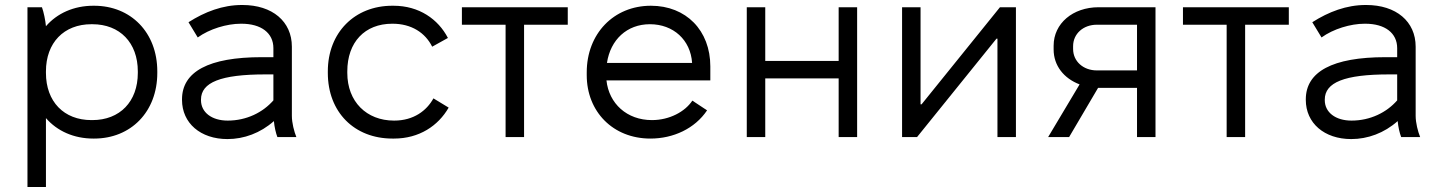

<svg xmlns="http://www.w3.org/2000/svg" viewBox="-20 -549 5778 769"><path d="M90 200H164V-76C209 -24 276 6 354 6H357C504 6 610 -101 610 -257V-263C610 -419 504 -526 357 -526H354C276 -526 209 -496 164 -444C162 -467 155 -501 148 -520H90ZM346 -68C236 -68 164 -142 164 -257V-263C164 -378 236 -452 346 -452H350C460 -452 532 -378 532 -263V-257C532 -142 460 -68 350 -68Z M891 8C957 8 1023 -16 1077 -64C1079 -41 1085 -15 1091 0H1167C1158 -22 1149 -57 1149 -85V-362C1149 -463 1071 -529 951 -529H949C872 -529 801 -502 735 -460L772 -399C819 -433 888 -454 945 -454H947C1026 -454 1075 -417 1075 -356V-320H1028C816 -320 709 -262 709 -151V-149C709 -56 783 8 891 8ZM892 -66C828 -66 785 -99 785 -148V-150C785 -219 864 -251 1043 -251H1075V-147C1033 -99 968 -66 892 -66Z M1552 6H1558C1659 6 1735 -45 1777 -118L1716 -155C1689 -106 1637 -66 1559 -66H1558C1448 -66 1371 -142 1371 -257V-263C1371 -380 1441 -454 1551 -454H1552C1628 -454 1683 -418 1711 -362L1774 -397C1735 -472 1659 -526 1556 -526H1551C1401 -526 1293 -419 1293 -263V-257C1293 -100 1399 6 1552 6Z M2005 0H2079V-450H2254V-520H1830V-450H2005Z M2585 6C2677 6 2763 -34 2812 -107L2753 -146C2724 -102 2662 -68 2591 -68C2491 -68 2419 -134 2409 -227H2825V-283C2825 -427 2728 -526 2587 -526C2438 -526 2330 -414 2330 -259V-248C2330 -102 2435 6 2585 6ZM2411 -297C2425 -390 2491 -452 2583 -452C2677 -452 2746 -389 2752 -297Z M2971 0H3045V-235H3339V0H3413V-520H3339V-305H3045V-520H2971Z M3593 0H3653L3971 -394H3975V0H4049V-520H3985L3671 -131H3667V-520H3593Z M4178 0H4262L4378 -197H4534V0H4608V-520H4380C4277 -520 4200 -455 4200 -366V-351C4200 -286 4241 -235 4304 -211ZM4373 -267C4319 -267 4278 -303 4278 -353V-364C4278 -414 4319 -450 4373 -450H4534V-267Z M4893 0H4967V-450H5142V-520H4718V-450H4893Z M5392 8C5458 8 5524 -16 5578 -64C5580 -41 5586 -15 5592 0H5668C5659 -22 5650 -57 5650 -85V-362C5650 -463 5572 -529 5452 -529H5450C5373 -529 5302 -502 5236 -460L5273 -399C5320 -433 5389 -454 5446 -454H5448C5527 -454 5576 -417 5576 -356V-320H5529C5317 -320 5210 -262 5210 -151V-149C5210 -56 5284 8 5392 8ZM5393 -66C5329 -66 5286 -99 5286 -148V-150C5286 -219 5365 -251 5544 -251H5576V-147C5534 -99 5469 -66 5393 -66Z"/></svg>

Font: Fixel Display Regular
Style: Regular
Weight: 400
Designer: AlfaBravo + MacPaw
Foundry: Kyrylo Tkachov, Marchela Mozhyna, Serhii Makarenko, Maria Weinstein, Zakhar Kryvoshyya
Version: Version 1.211